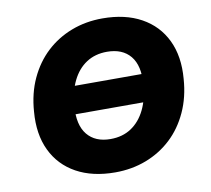

<svg xmlns="http://www.w3.org/2000/svg" viewBox="-80 -806 996 907"><g transform="rotate(-10 418.0 -352.5)"><path d="M172 -292 193 -425H696L674 -292ZM402 11Q293 11 216 -31.5Q139 -74 101.5 -152.5Q64 -231 73 -338Q79 -425 111.5 -495Q144 -565 196.5 -614Q249 -663 318 -689.5Q387 -716 467 -716Q576 -716 653 -673.5Q730 -631 767.5 -553Q805 -475 796 -368Q790 -281 757.5 -210.5Q725 -140 672.5 -91Q620 -42 551 -15.5Q482 11 402 11ZM407 -148Q465 -148 507 -176Q549 -204 574 -255Q599 -306 604 -375Q611 -465 573 -511Q535 -557 461 -557Q404 -557 362 -529.5Q320 -502 295 -451Q270 -400 265 -331Q258 -241 296 -194.5Q334 -148 407 -148Z"/></g></svg>

Font: Nunito Sans 9pt Black
Style: Italic
Weight: 900
Italic angle: -9°
Version: Version 3.101;gftools[0.9.27]